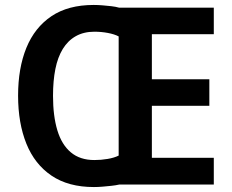

<svg xmlns="http://www.w3.org/2000/svg" viewBox="-20 -745 935 775"><path d="M358 -725Q375 -725 393.5 -723.5Q412 -722 429.5 -720Q447 -718 461 -714H843V-607H593V-425H825V-318H593V-108H843V0H461Q448 3 430 5Q412 7 393.5 8.5Q375 10 359 10Q256 10 188 -36Q120 -82 86.5 -165Q53 -248 53 -359Q53 -470 86.5 -552Q120 -634 187.5 -679.5Q255 -725 358 -725ZM361 -617Q318 -617 286 -599Q254 -581 233.5 -547.5Q213 -514 203.5 -466.5Q194 -419 194 -358Q194 -277 211.5 -219Q229 -161 266 -130Q303 -99 361 -99Q388 -99 414.5 -103.5Q441 -108 459 -117V-598Q442 -607 415.5 -612Q389 -617 361 -617Z"/></svg>

Font: Noto Sans Display SemiBold
Style: Regular
Weight: 600
Designer: Monotype Design Team
Foundry: Monotype Imaging Inc.
Version: Version 2.003